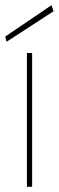

<svg xmlns="http://www.w3.org/2000/svg" viewBox="-32 -715 225 735"><path d="M71 0V-512H91V0ZM-7 -555 -12 -575 165 -695 173 -672Z"/></svg>

Font: DM Sans 12pt Thin
Style: Regular
Weight: 250
Version: Version 4.004;gftools[0.9.30]